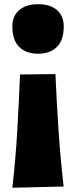

<svg xmlns="http://www.w3.org/2000/svg" viewBox="-20 -655 357 903"><path d="M158.7 -402.3Q102.5 -402.3 70.3 -434.3Q38.1 -466.3 38.1 -530.3Q38.1 -580.1 70.6 -607.7Q103 -635.3 159.7 -635.3Q216.3 -635.3 248 -607.7Q279.8 -580.1 279.8 -530.3Q279.8 -466.3 247.6 -434.3Q215.3 -402.3 158.7 -402.3ZM38.1 228Q53.2 96.2 61 -37.1Q68.8 -170.4 74.2 -304.7L240.7 -306.6Q246.6 -172.9 255.4 -40.3Q264.2 92.3 279.3 222.2Z"/></svg>

Font: Pinar-DS1-FD ExtraBold
Style: Regular
Weight: 800
Designer: Amin Abedi
Version: Version 2.000